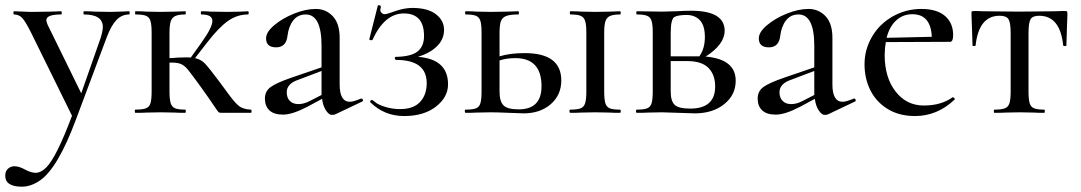

<svg xmlns="http://www.w3.org/2000/svg" viewBox="-56 -429 4109 730"><path d="M335 -326.2Q335 -374 263.2 -374Q261.2 -374 261.2 -380.1Q261.2 -386.2 263.2 -386.2Q290 -386.2 304.2 -384.8L363.8 -383.8L400.9 -384.8Q412.1 -385.7 435.1 -386.2Q437 -386.2 437 -380.1Q437 -374 435.1 -374Q407.2 -374 387.2 -353.5Q367.2 -333 350.1 -288.1L231.9 27.8Q163.1 211.4 95.7 257.3Q61.5 280.8 27.3 280.8Q-36.1 280.8 -36.1 238.8Q-36.1 221.7 -25.6 212.4Q-15.1 203.1 -1 203.1Q16.6 203.1 39.1 215.6Q61.5 228 80.3 228Q99.1 228 119.6 208Q158.2 169.9 217.8 11.2L63 -303.2Q41 -347.2 28.6 -360.6Q16.1 -374 -2.9 -374Q-4.9 -374 -4.9 -380.1Q-4.9 -386.2 -2.9 -386.2L34.2 -384.8Q47.4 -383.8 69.8 -383.8L136.2 -384.8Q151.4 -385.7 175.8 -386.2Q178.7 -386.2 179 -380.1Q179.2 -374 175.8 -374Q120.1 -374 120.1 -352.1Q120.1 -347.2 125 -335L252.9 -74.2L327.1 -286.1Q335 -312 335 -326.2Z M898.4 0H785.6Q777.8 0 774.7 -2.9Q771.5 -5.9 755.1 -30.5Q738.8 -55.2 705.6 -101.1Q672.4 -147 658.9 -163.6Q645.5 -180.2 631.1 -186Q616.7 -191.9 588.4 -190.9V-81.1Q588.4 -51.3 593 -36.6Q597.7 -22 610.1 -17.1Q622.6 -12.2 648.4 -12.2Q650.4 -12.2 650.4 -6.1Q650.4 0 648.4 0Q622.6 0 608.4 -1L555.7 -2L501.5 -1Q486.3 0 458.5 0Q456.5 0 456.5 -6.1Q456.5 -12.2 458.5 -12.2Q485.4 -12.2 498.5 -17.1Q511.7 -22 516.1 -36.4Q520.5 -50.8 520.5 -81.1V-305.2Q520.5 -335 516.1 -349.4Q511.7 -363.8 499.3 -368.9Q486.8 -374 459.5 -374Q457.5 -374 457.5 -380.1Q457.5 -386.2 459.5 -386.2Q486.3 -386.2 501.5 -384.8L555.7 -383.8L609.4 -384.8Q623.5 -385.7 648.4 -386.2Q650.4 -386.2 650.4 -380.1Q650.4 -374 648.4 -374Q622.6 -374 610.1 -367.9Q597.7 -361.8 593 -347.4Q588.4 -333 588.4 -303.2V-208Q600.6 -208 618.7 -210L651.9 -210.9Q664.1 -210.9 669.4 -210L711.4 -269Q751.5 -325.2 751.5 -349.6Q751.5 -374 709.5 -374Q707.5 -374 707.5 -380.1Q707.5 -386.2 709.5 -386.2Q733.4 -386.2 745.6 -384.8L809.6 -383.8L859.4 -384.8Q869.1 -385.7 886.7 -386.2Q889.6 -386.2 889.6 -380.1Q889.6 -374 886.7 -374Q845.7 -374 810.5 -349.1Q775.4 -324.2 731.4 -267.1L685.5 -208Q708.5 -203.1 723.6 -187Q738.8 -170.9 779.8 -116.2L808.6 -77.1Q834.5 -41 851.1 -27.1Q867.7 -13.2 898.4 -12.2Q900.4 -12.2 900.4 -6.1Q900.4 0 898.4 0Z M1034.2 -78.1Q1034.2 -57.1 1046.1 -45.2Q1058.1 -33.2 1078.6 -33.2Q1099.1 -33.2 1121.6 -44.9L1166.5 -67.9V-159.2L1079.1 -126Q1034.2 -111.3 1034.2 -78.1ZM955.6 -283.2Q955.6 -307.1 987.1 -333.5Q1018.6 -359.9 1062.5 -377.4Q1106.4 -395 1144.8 -395Q1183.1 -395 1209.2 -367.4Q1235.4 -339.8 1235.4 -285.2V-107.9Q1235.4 -42 1274.4 -42Q1287.6 -42 1316.4 -54.2H1318.4Q1322.3 -54.2 1323.7 -49.6Q1325.2 -44.9 1321.3 -43L1218.3 5.9Q1214.4 7.8 1204.8 7.8Q1195.3 7.8 1183.8 -8.5Q1172.4 -24.9 1168.5 -53.2L1112.3 -22.9Q1055.2 6.8 1020.3 6.8Q985.4 6.8 968.3 -9.5Q951.2 -25.9 951.2 -54Q951.2 -82 972.7 -97.9Q994.1 -113.8 1052.2 -133.8L1166.5 -172.9V-254.9Q1166.5 -374 1106.4 -374Q1076.7 -374 1059.1 -351.6Q1041.5 -329.1 1037.1 -293Q1032.2 -249 993.9 -249Q955.6 -249 955.6 -283.2Z M1533.2 -212.9Q1647.5 -204.1 1647.5 -108.4Q1647.5 -59.6 1601.6 -23.7Q1555.7 12.2 1480.5 12.2Q1405.3 12.2 1352.1 -40L1351.1 -42Q1351.1 -45.9 1355.2 -48.3Q1359.4 -50.8 1370.1 -41Q1380.9 -31.2 1408.4 -22.7Q1436 -14.2 1465.3 -14.2Q1516.1 -14.2 1541.3 -41.5Q1566.4 -68.8 1566.4 -112.8Q1566.4 -201.2 1450.2 -201.2Q1446.3 -201.2 1445.3 -207Q1444.3 -212.9 1450.2 -212.9Q1507.3 -213.9 1531.7 -233.4Q1556.2 -252.9 1556.2 -292Q1556.2 -377.9 1479.5 -377.9Q1406.2 -377.9 1360.4 -277.8Q1358.4 -275.9 1356 -275.9Q1353.5 -275.9 1350.3 -277.3Q1347.2 -278.8 1348.1 -279.8L1380.4 -407.2Q1380.4 -409.2 1383.8 -409.2Q1387.2 -409.2 1390.1 -407.5Q1393.1 -405.8 1391.6 -400.4Q1390.1 -395 1390.1 -389.6Q1390.1 -384.3 1395.3 -379.6Q1400.4 -375 1407.2 -375Q1414.1 -375 1446.8 -386.7Q1479.5 -398.4 1511.2 -398.9Q1570.3 -398.9 1601.3 -375Q1632.3 -351.1 1632.3 -315.4Q1632.3 -279.8 1605.7 -253.4Q1579.1 -227.1 1533.2 -212.9Z M2002.9 -101.1Q2002.9 -208 1903.3 -208Q1870.1 -208 1843.3 -199.2V-81.1Q1843.3 -43.9 1858.2 -28.6Q1873 -13.2 1916 -13.2Q2002.9 -13.2 2002.9 -101.1ZM2301.3 0Q2275.4 0 2261.2 -1L2208 -2L2154.3 -1Q2139.2 0 2112.3 0Q2109.4 0 2109.1 -6.1Q2108.9 -12.2 2112.3 -12.2Q2139.2 -12.2 2151.6 -17.1Q2164.1 -22 2168.7 -36.4Q2173.3 -50.8 2173.3 -81.1V-305.2Q2173.3 -335 2168.7 -349.4Q2164.1 -363.8 2151.6 -368.9Q2139.2 -374 2113.3 -374Q2110.4 -374 2110.4 -380.1Q2110.4 -386.2 2113.3 -386.2Q2139.2 -386.2 2154.3 -384.8L2208 -383.8L2262.2 -384.8Q2276.4 -385.7 2301.3 -386.2Q2304.2 -386.2 2304.2 -380.1Q2304.2 -374 2301.3 -374Q2275.4 -374 2262.7 -367.9Q2250 -361.8 2245.6 -347.4Q2241.2 -333 2241.2 -303.2V-81.1Q2241.2 -51.3 2245.6 -36.6Q2250 -22 2262.5 -17.1Q2274.9 -12.2 2301.3 -12.2Q2304.2 -12.2 2304.2 -6.1Q2304.2 0 2301.3 0ZM2078.1 -123Q2078.1 -67.9 2038.1 -33Q1998 2 1935.1 2L1878.9 0Q1831.1 -2 1810.1 -2L1756.3 -1Q1741.2 0 1714.4 0Q1711.4 0 1711.2 -6.1Q1710.9 -12.2 1714.4 -12.2Q1741.2 -12.2 1753.7 -17.1Q1766.1 -22 1770.5 -36.4Q1774.9 -50.8 1774.9 -81.1V-305.2Q1774.9 -335 1770.5 -349.4Q1766.1 -363.8 1753.7 -368.9Q1741.2 -374 1715.3 -374Q1712.4 -374 1712.2 -380.1Q1711.9 -386.2 1715.3 -386.2Q1741.2 -386.2 1756.3 -384.8L1810.1 -383.8L1870.1 -384.8Q1886.2 -385.7 1915 -386.2Q1917 -386.2 1917 -380.1Q1917 -374 1915 -374Q1882.8 -374 1867.9 -367.9Q1853 -361.8 1848.1 -347.4Q1843.3 -333 1843.3 -303.2V-214.8Q1883.3 -227.1 1939 -227.1Q2078.1 -227.1 2078.1 -123Z M2567.9 -16.1Q2663.1 -16.1 2663.1 -100.1Q2663.1 -145 2637.5 -170.9Q2611.8 -196.8 2557.1 -196.8H2494.1V-81.1Q2494.1 -44.9 2509 -30.5Q2523.9 -16.1 2567.9 -16.1ZM2494.1 -303.2V-214.8H2603Q2624 -244.1 2624 -288.1Q2624 -332 2605 -352.1Q2585.9 -372.1 2554.7 -372.1Q2523.4 -372.1 2508.8 -364.7Q2494.1 -357.4 2494.1 -303.2ZM2699.2 -312Q2699.2 -260.3 2627 -213.9Q2741.2 -204.1 2741.2 -122.1Q2741.2 -67.9 2697.5 -33Q2653.8 2 2585.9 2L2460.9 -2L2407.2 -1Q2392.1 0 2365.2 0Q2362.3 0 2362.1 -6.1Q2361.8 -12.2 2365.2 -12.2Q2392.1 -12.2 2404.5 -17.1Q2417 -22 2421.4 -36.4Q2425.8 -50.8 2425.8 -81.1V-305.2Q2425.8 -335 2421.4 -349.4Q2417 -363.8 2404.5 -368.9Q2392.1 -374 2366.2 -374Q2363.3 -374 2363 -380.1Q2362.8 -386.2 2366.2 -386.2L2460.9 -384.8L2514.2 -386.2Q2552.2 -388.2 2570.8 -388.2Q2699.2 -388.2 2699.2 -312Z M2907.7 -78.1Q2907.7 -57.1 2919.7 -45.2Q2931.6 -33.2 2952.1 -33.2Q2972.7 -33.2 2995.1 -44.9L3040 -67.9V-159.2L2952.6 -126Q2907.7 -111.3 2907.7 -78.1ZM2829.1 -283.2Q2829.1 -307.1 2860.6 -333.5Q2892.1 -359.9 2936 -377.4Q2980 -395 3018.3 -395Q3056.6 -395 3082.8 -367.4Q3108.9 -339.8 3108.9 -285.2V-107.9Q3108.9 -42 3147.9 -42Q3161.1 -42 3189.9 -54.2H3191.9Q3195.8 -54.2 3197.3 -49.6Q3198.7 -44.9 3194.8 -43L3091.8 5.9Q3087.9 7.8 3078.4 7.8Q3068.8 7.8 3057.4 -8.5Q3045.9 -24.9 3042 -53.2L2985.8 -22.9Q2928.7 6.8 2893.8 6.8Q2858.9 6.8 2841.8 -9.5Q2824.7 -25.9 2824.7 -54Q2824.7 -82 2846.2 -97.9Q2867.7 -113.8 2925.8 -133.8L3040 -172.9V-254.9Q3040 -374 2980 -374Q2950.2 -374 2932.6 -351.6Q2915 -329.1 2910.6 -293Q2905.8 -249 2867.4 -249Q2829.1 -249 2829.1 -283.2Z M3486.8 -289.1Q3482.9 -375 3412.6 -375Q3377.4 -375 3351.6 -351.6Q3325.7 -328.1 3314.9 -285.2ZM3566.9 -59.1Q3569.8 -59.1 3572.8 -55.4Q3575.7 -51.8 3572.8 -49.8Q3507.3 12.2 3422.9 12.2Q3362.8 12.2 3319.3 -14.4Q3275.9 -41 3253.4 -85.4Q3231 -129.9 3231 -185.1Q3231 -240.2 3259.3 -289.1Q3287.6 -337.9 3338.1 -366.5Q3388.7 -395 3447.3 -395Q3505.9 -395 3536.9 -368.4Q3567.9 -341.8 3567.9 -295.9Q3567.9 -270 3556.6 -270L3312 -269Q3308.1 -249 3307.6 -220.2Q3307.6 -134.3 3349.1 -81.1Q3390.6 -27.8 3456.3 -27.8Q3522 -27.8 3565.9 -59.1Z M3724.6 -12.2Q3751.5 -12.2 3764.4 -17.1Q3777.3 -22 3782 -36.4Q3786.6 -50.8 3786.6 -81.1V-303.2Q3786.6 -342.3 3778.6 -355.7Q3770.5 -369.1 3744.6 -369.1Q3665.5 -369.1 3653.3 -255.9Q3653.3 -253.9 3647.5 -253.9Q3641.6 -253.9 3641.6 -255.9L3639.6 -320.8Q3636.7 -382.8 3638.2 -385Q3639.6 -387.2 3653.3 -387.2Q3667 -387.2 3682.6 -386.2L3817.4 -384.8L3955.6 -386.2Q3972.7 -387.2 3986.3 -387.2Q4000 -387.2 4001.2 -385.5Q4002.4 -383.8 4002.4 -372.1Q4002.4 -360.4 4000.5 -320.8L3998.5 -255.9Q3998.5 -253.9 3992.9 -253.9Q3987.3 -253.9 3986.3 -255.9Q3975.1 -368.7 3895.5 -369.1Q3869.6 -369.1 3862.1 -355.5Q3854.5 -341.8 3854.5 -303.2V-81.1Q3854.5 -51.3 3858.9 -36.6Q3863.3 -22 3876 -17.1Q3888.7 -12.2 3914.6 -12.2Q3916.5 -12.2 3916.5 -6.1Q3916.5 0 3914.6 0Q3888.7 0 3873.5 -1L3821.3 -2L3767.6 -1Q3752.4 0 3724.6 0Q3722.7 0 3722.7 -6.1Q3722.7 -12.2 3724.6 -12.2Z"/></svg>

Font: Cormorant-Medium
Style: Regular
Weight: 500
Designer: Christian Thalmann (Catharsis Fonts)
Version: Version 3.000